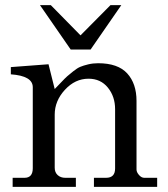

<svg xmlns="http://www.w3.org/2000/svg" viewBox="-20 -724 651 744"><path d="M29 -35H75Q107 -35 107 -72V-386Q107 -430 22 -436V-464L168 -475L192 -379Q199 -386 216 -404Q233 -422 240.5 -428.5Q248 -435 263.5 -447.5Q279 -460 291 -465Q303 -470 321.5 -474.5Q340 -479 360 -479Q437 -479 473 -439.5Q509 -400 509 -333V-67Q509 -57 518.5 -46Q528 -35 539 -35H589V0H344V-35H391Q426 -35 426 -71V-301Q426 -350 398 -384.5Q370 -419 323 -419Q271 -419 231.5 -376Q192 -333 192 -280V-74Q192 -56 203.5 -45.5Q215 -35 233 -35H274V0H29ZM135 -704H177L292 -587L408 -704H450L331 -532H254Z"/></svg>

Font: Academico
Style: Regular
Weight: 400
Foundry: Steinberg Media Technologies GmbH
Version: Version 0.902